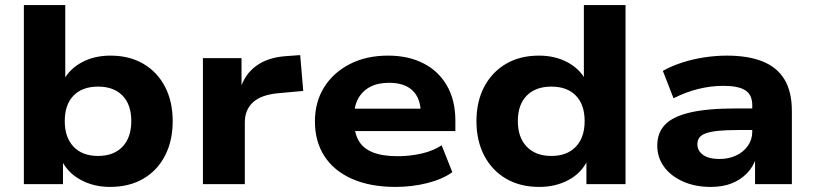

<svg xmlns="http://www.w3.org/2000/svg" viewBox="-20 -725 3210 756"><path d="M413 11Q349 11 297.5 -17Q246 -45 222 -95H228V0H74V-705H237V-408H230Q253 -453 302 -479.5Q351 -506 415 -506Q490 -506 545 -473.5Q600 -441 630 -383Q660 -325 660 -248Q660 -171 630 -112.5Q600 -54 544.5 -21.5Q489 11 413 11ZM366 -111Q428 -111 462.5 -147.5Q497 -184 497 -248Q497 -313 462.5 -348.5Q428 -384 366 -384Q304 -384 269.5 -348.5Q235 -313 235 -248Q235 -184 269.5 -147.5Q304 -111 366 -111Z M779 0V-496H931V-371H925Q942 -431 988 -465Q1034 -499 1106 -504L1162 -508L1174 -367L1076 -358Q1009 -352 976.5 -322.5Q944 -293 944 -243V0Z M1538 11Q1438 11 1366.5 -20.5Q1295 -52 1257.5 -110Q1220 -168 1220 -247Q1220 -323 1256 -381Q1292 -439 1357 -472.5Q1422 -506 1508 -506Q1588 -506 1647.5 -475.5Q1707 -445 1740 -387.5Q1773 -330 1773 -250V-209H1352V-297H1654L1637 -280Q1636 -339 1604 -369Q1572 -399 1512 -399Q1468 -399 1437.5 -383Q1407 -367 1390.5 -337Q1374 -307 1374 -264V-253Q1374 -204 1391.5 -172.5Q1409 -141 1447 -125.5Q1485 -110 1546 -110Q1595 -110 1640.5 -120.5Q1686 -131 1719 -153L1761 -47Q1722 -19 1662 -4Q1602 11 1538 11Z M2103 11Q2028 11 1972.5 -21.5Q1917 -54 1886.5 -112.5Q1856 -171 1856 -248Q1856 -325 1886.5 -383Q1917 -441 1972 -473.5Q2027 -506 2102 -506Q2166 -506 2215 -479.5Q2264 -453 2287 -408H2279V-705H2443V0H2289V-95H2294Q2270 -44 2219 -16.5Q2168 11 2103 11ZM2151 -111Q2213 -111 2247.5 -147.5Q2282 -184 2282 -248Q2282 -313 2247.5 -348.5Q2213 -384 2151 -384Q2089 -384 2054 -348.5Q2019 -313 2019 -248Q2019 -184 2054 -147.5Q2089 -111 2151 -111Z M2778 11Q2717 11 2669 -10.5Q2621 -32 2594.5 -68.5Q2568 -105 2568 -152Q2568 -202 2598.5 -234Q2629 -266 2697 -282Q2765 -298 2879 -298H2961V-213H2884Q2840 -213 2809.5 -210Q2779 -207 2760.5 -200.5Q2742 -194 2734 -183.5Q2726 -173 2726 -157Q2726 -131 2748.5 -115Q2771 -99 2813 -99Q2849 -99 2878 -112.5Q2907 -126 2924.5 -150.5Q2942 -175 2942 -206V-311Q2942 -352 2914.5 -369.5Q2887 -387 2828 -387Q2780 -387 2730.5 -375Q2681 -363 2632 -338L2590 -446Q2624 -465 2665.5 -478.5Q2707 -492 2752.5 -499Q2798 -506 2842 -506Q2926 -506 2983 -483Q3040 -460 3069 -412Q3098 -364 3098 -288V0H2953V-102H2957Q2945 -67 2920.5 -42Q2896 -17 2861 -3Q2826 11 2778 11Z"/></svg>

Font: Nunito Sans 10pt SemiExpanded ExtraBold
Style: Regular
Weight: 800
Width: 6
Designer: Vernon Adams
Foundry: Vernon Adams
Version: Version 3.101;gftools[0.9.27]